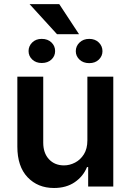

<svg xmlns="http://www.w3.org/2000/svg" viewBox="-20 -926 648 953"><path d="M247.9 7.1Q167.6 7.1 116.8 -46.3Q66.1 -99.8 66.1 -198.2V-545.5H194.6V-218Q194.6 -166.2 223 -135.7Q251.4 -105.1 297.6 -105.1Q326 -105.1 352.6 -119Q379.3 -132.8 396.5 -160.3Q413.7 -187.9 413.7 -229.4V-545.5H542.3V0H417.6V-96.9H411.9Q393.5 -51.1 351.4 -22Q309.3 7.1 247.9 7.1ZM372.2 -756.4H262.8L126.8 -905.5H274.1ZM422.9 -612.6Q393.1 -612.6 374.6 -630.1Q356.2 -647.7 356.2 -671.9Q356.2 -697.1 374.8 -715Q393.5 -733 422.9 -733Q452.4 -733 470.5 -715Q488.6 -697.1 488.6 -671.9Q488.6 -647.7 470.5 -630.1Q452.4 -612.6 422.9 -612.6ZM187.1 -613.3Q158.4 -613.3 140.1 -630.5Q121.8 -647.7 121.8 -672.6Q121.8 -697.1 139.7 -715Q157.7 -733 187.1 -733Q217 -733 235.3 -715.4Q253.6 -697.8 253.6 -672.6Q253.6 -647.7 235.3 -630.5Q217 -613.3 187.1 -613.3Z"/></svg>

Font: Linik Sans SemiBold
Style: Regular
Weight: 600
Designer: Rasmus Andersson (font), Cristiano Sobral (main changes)
Foundry: rsms
Version: Version 3.018;June 1, 2022;FontCreator 14.0.0.2814 64-bit; t